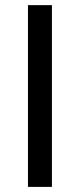

<svg xmlns="http://www.w3.org/2000/svg" viewBox="-20 -731 312 751"><path d="M89.4 0ZM183.1 0H89.4V-710.9H183.1Z"/></svg>

Font: Roboto-o
Style: o-Regular
Weight: 400
Designer: Google
Version: Version 2.134; 2016; ttfautohint (v1.6)